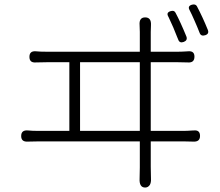

<svg xmlns="http://www.w3.org/2000/svg" viewBox="-20 -821 988 861"><path d="M631 20Q604 20 606 -20Q607 -46 607 -71V-187H381H156Q123 -187 105 -186Q75 -184 75 -211Q75 -239 106 -236Q123 -234 156 -234H291V-542H192Q158 -542 140 -541Q112 -539 112 -566Q112 -593 140 -591Q158 -589 192 -589H607V-678Q607 -696 606 -708Q603 -743 631 -743Q659 -743 657 -708Q656 -695 656 -678V-589H776Q795 -589 825 -591Q852 -593 852 -567Q852 -539 823 -541Q805 -542 776 -542H656V-234H802Q817 -234 846 -236H849Q877 -239 877 -211.5Q877 -184 846 -186Q829 -187 802 -187H656V-73Q656 -45 657 -19Q658 -3 652 8Q644 20 631 20ZM339 -234H607V-542H473H339ZM779 -644Q777 -648 774 -656Q762 -684 757 -698Q750 -714 737 -742Q735 -746 734 -748Q725 -765 745 -771Q761 -776 767 -764Q789 -723 816 -657Q822 -640 804 -633Q785 -626 779 -644ZM875 -674Q865 -700 852 -729Q839 -759 830 -776Q820 -794 841 -800Q857 -804 863 -793Q889 -744 912 -687Q919 -669 900 -663Q881 -657 875 -674Z"/></svg>

Font: GenSenRounded TW L
Style: Regular
Weight: 300
Version: Version 1.501;PS 1;hotconv 16.6.51;makeotf.lib2.5.65220